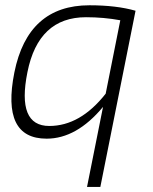

<svg xmlns="http://www.w3.org/2000/svg" viewBox="-20 -533 590 738"><path d="M442.4 -455.1Q378.9 -466.8 310.5 -466.8Q127.4 -466.8 85.4 -255.4Q43.9 -48.8 169.4 -48.8Q288.6 -48.8 386.2 -172.9ZM365.7 185.5H314.5L376 -122.1Q274.4 0 159.2 0Q-15.6 0 35.2 -254.4Q86.9 -512.7 323.7 -512.7Q427.7 -512.7 501 -491.7Z"/></svg>

Font: Sansation Light
Style: Light Italic
Weight: 300
Designer: Bernd Montag
Version: Version 1.301